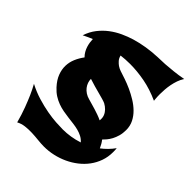

<svg xmlns="http://www.w3.org/2000/svg" viewBox="-301 -1075 1447 1447"><g transform="rotate(45 422.5 -351.5)"><path d="M811 -184.1Q812.5 -173.3 812.7 -163.1Q813 -152.8 813 -143.1Q813 -91.8 797.1 -46.9Q781.2 -2 753.4 35.6Q725.6 73.2 687.5 103Q649.4 132.8 605.2 153.3Q561 173.8 512.5 184.8Q463.9 195.8 415 195.8Q384.8 195.8 349.4 191.9Q314 188 277.6 186.5Q241.2 185.1 206.5 189.2Q171.9 193.4 143.1 209Q125 142.1 104.5 87.6Q84 33.2 66.9 -5.4Q46.9 -50.3 26.9 -85.9Q85 -55.7 143.6 -38.1Q202.1 -20.5 254.6 -11Q307.1 -1.5 350.8 1.2Q394.5 3.9 422.9 3.9Q463.9 3.9 505.6 -2.7Q547.4 -9.3 588.9 -22.9Q571.3 -43 549.1 -54.4Q526.9 -65.9 501.5 -72.5Q476.1 -79.1 448.2 -82.5Q420.4 -85.9 391.4 -89.6Q362.3 -93.3 332.8 -98.6Q303.2 -104 274.4 -114.5Q245.6 -125 218.3 -142.3Q190.9 -159.7 166 -187Q128.4 -228 112.8 -269.3Q97.2 -310.5 98.4 -349.9Q99.6 -389.2 115.2 -426Q130.9 -462.9 155.8 -496.1Q140.1 -511.7 129.9 -529.8Q119.6 -547.9 113.8 -566.4Q107.9 -585 105.2 -603.3Q102.5 -621.6 102.1 -638.2Q85 -630.9 71.3 -624.8Q57.6 -618.7 47.9 -613.8Q36.6 -608.4 27.8 -604Q45.4 -657.2 76.9 -697.5Q108.4 -737.8 147.9 -767.6Q187.5 -797.4 232.2 -817.9Q276.9 -838.4 320.8 -851.6Q423.8 -882.3 543 -887.2Q579.6 -887.7 621.6 -890.1Q657.7 -892.6 704.3 -897.5Q751 -902.3 801.8 -912.1Q786.6 -888.7 777.1 -861.6Q767.6 -834.5 762.2 -806.4Q756.8 -778.3 754.9 -751.5Q752.9 -724.6 752.9 -702.1Q752.9 -687 753.4 -674.6Q753.9 -662.1 754.9 -653.3Q755.9 -643.1 756.8 -634.8Q671.9 -673.3 590.8 -688.7Q509.8 -704.1 434.1 -704.1Q408.2 -704.1 384.8 -702.6Q361.3 -701.2 337.9 -698.2Q343.3 -674.8 357.2 -659.2Q371.1 -643.6 385.3 -633.8Q401.9 -622.6 420.9 -616.2Q448.2 -607.4 484.4 -595.2Q520.5 -583 558.6 -565.7Q596.7 -548.3 633.8 -525.6Q670.9 -502.9 700.2 -474.1Q729.5 -445.3 747.3 -409.7Q765.1 -374 765.1 -331.1Q765.1 -296.4 757.1 -267.8Q749 -239.3 737.1 -217Q725.1 -194.8 711.4 -178.5Q697.8 -162.1 687 -151.9Q697.8 -139.2 706.1 -124.5Q714.4 -109.9 722.2 -92.8Q747.1 -111.8 769.3 -134.3Q791.5 -156.7 811 -184.1ZM503.9 -356.9Q490.7 -362.8 469.2 -368.9Q447.8 -375 421.1 -382.1Q394.5 -389.2 364.5 -397.5Q334.5 -405.8 304.2 -416Q304.2 -397.5 310.5 -379.2Q316.9 -360.8 329.3 -344.7Q341.8 -328.6 360.8 -315.9Q379.9 -303.2 404.8 -296.9Q422.9 -291.5 443.1 -285.9Q463.4 -280.3 484.9 -273.7Q506.3 -267.1 528.3 -259.3Q550.3 -251.5 571.8 -241.2Q573.7 -255.9 572.3 -268.6Q570.8 -281.2 566.4 -292Q562 -302.7 555.7 -311.8Q549.3 -320.8 542.5 -328.1Q526.4 -344.7 503.9 -356.9Z"/></g></svg>

Font: Shojumaru
Style: Regular
Weight: 400
Version: Version 1.001